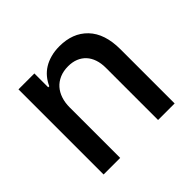

<svg xmlns="http://www.w3.org/2000/svg" viewBox="-136 -711 870 870"><g transform="rotate(-45 298.5 -276.5)"><path d="M71.4 0V-545.5H173.3V-456.7H180Q189.6 -478.3 204.4 -496.1Q219.1 -513.8 239.2 -526.3Q259.2 -538.7 284.6 -545.6Q310 -552.6 340.9 -552.6Q382.8 -552.6 416.5 -539.8Q450.3 -527 475.9 -500.4Q526.6 -447.4 526.6 -346.9V0H420.5V-334.2Q420.5 -364 412.5 -387.4Q404.5 -410.9 389.6 -427Q374.6 -443.2 353.2 -451.9Q331.7 -460.6 304.7 -460.6Q273.8 -460.6 250 -450.3Q226.2 -440 210.2 -421.9Q194.2 -403.8 185.9 -378.7Q177.6 -353.7 177.6 -323.9V0Z"/></g></svg>

Font: Inter P Medium
Style: Regular
Weight: 500
Designer: Rasmus Andersson
Foundry: rsms
Version: Version 3.018;git-588b23468